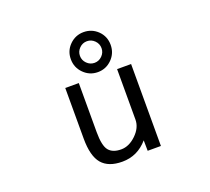

<svg xmlns="http://www.w3.org/2000/svg" viewBox="-135 -976 1270 1159"><g transform="rotate(-20 500.0 -396.5)"><path d="M508.8 -606.4Q537.1 -606.4 557.6 -627Q578.1 -647.5 578.1 -675.8Q578.1 -704.1 557.6 -724.6Q537.1 -745.1 508.8 -745.1Q480.5 -745.1 460 -724.6Q439.5 -704.1 439.5 -675.8Q439.5 -647.5 460 -627Q480.5 -606.4 508.8 -606.4ZM599.6 -766.6Q636.7 -729.5 636.7 -675.8Q636.7 -622.1 599.1 -584.5Q561.5 -546.9 508.8 -546.9Q456.1 -546.9 418.5 -584.5Q380.9 -622.1 380.9 -675.8Q380.9 -729.5 418.5 -766.6Q456.1 -803.7 508.8 -803.7Q561.5 -803.7 599.6 -766.6ZM290 -524.4H377V-209Q377 -122.1 401.9 -91.3Q426.8 -60.5 481.4 -60.5Q532.2 -60.5 577.6 -104.5Q623 -148.4 623 -200.2V-524.4H712.9V2H627.9L627 -65.4Q560.5 11.7 462.9 11.7Q374 11.7 332 -37.6Q290 -86.9 290 -199.2Z"/></g></svg>

Font: GenEi Gothic M Regular
Style: Regular
Weight: 400
Designer: o_tamon (Modified); [Source Han Sans]
Ryoko NISHIZUKA  (kana & ideographs); Paul D. Hunt (Latin, Greek & Cyrillic); Wenl
Version: Version 1.1a;Original Version 1.004